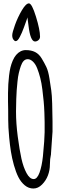

<svg xmlns="http://www.w3.org/2000/svg" viewBox="-20 -1064 357 1112"><path d="M26.4 0ZM211.9 -851.6Q211.9 -839.8 202.9 -831.8Q193.8 -823.7 182.6 -823.7Q155.8 -824.2 145 -916Q140.1 -958 138.7 -963.4Q138.7 -960.4 131.1 -939.7Q123.5 -918.9 117.9 -903.3Q112.3 -887.7 106.7 -875Q101.1 -862.3 95 -850.6Q88.9 -838.9 83 -832.3Q77.1 -825.7 70.6 -825.7Q64 -825.7 57.4 -835Q50.8 -844.2 50.8 -859.6Q50.8 -875 66.9 -919.7Q83 -964.4 106.7 -1004.4Q130.4 -1044.4 147.5 -1044.4Q164.6 -1044.4 188.2 -967.8Q211.9 -891.1 211.9 -851.6ZM284.2 -301.8 275.4 -175.3V-170.9Q269 -143.1 269 -110.8Q269 -78.6 257.8 -48.6Q246.6 -18.6 223.6 4.6Q200.7 27.8 173.3 27.8Q146 27.8 123.5 9.3Q101.1 -9.3 86.4 -38.3Q71.8 -67.4 60.5 -107.7Q49.3 -147.9 43.2 -186.3Q37.1 -224.6 33.2 -267.1Q27.3 -332 27.6 -367.9Q27.8 -403.8 27.3 -429.4Q26.9 -455.1 26.4 -475.6Q26.4 -485.8 26.4 -498.3Q26.4 -510.7 26.4 -524.9Q26.9 -553.7 28.1 -576.7Q29.3 -599.6 32.5 -626.2Q35.6 -652.8 40.5 -673.1Q45.4 -693.4 53.7 -712.9Q62.5 -732.9 73.2 -745.6Q97.7 -773.9 129.4 -773.9Q161.1 -773.9 183.6 -762.5Q206.1 -751 221.4 -725.6Q236.8 -700.2 248.3 -676.3Q259.8 -652.3 266.4 -609.6Q272.9 -566.9 276.9 -540.5Q280.8 -513.7 282.2 -463.9Q284.2 -397 284.2 -359.4ZM76.7 -541Q75.2 -518.6 74.2 -491.2Q73.2 -445.8 72.8 -420.4V-416Q72.8 -349.1 83 -271.7Q93.3 -194.3 104.2 -145Q115.2 -95.7 133.8 -61.3Q152.3 -26.9 175.3 -26.9Q195.3 -26.9 209 -64.5Q222.7 -102.5 228.5 -158.2Q238.3 -257.8 238.5 -298.1Q238.8 -338.4 238.5 -356.9Q238.3 -375.5 237.1 -410.9Q235.8 -446.3 232.9 -477.3Q230 -508.3 225.3 -545.9Q220.7 -583.5 213.1 -612.8Q205.6 -642.1 195.6 -667.7Q185.5 -693.4 170.7 -707.3Q155.8 -721.2 141.1 -721.2Q126.5 -721.2 116.9 -710.9Q107.4 -700.7 100.8 -681.9Q94.2 -663.1 89.1 -641.6Q84 -620.1 81.3 -592Q78.6 -564 76.7 -541Z"/></svg>

Font: Amatic
Style: Bold
Weight: 700
Width: 3
Version: Version 2.000; ttfautohint (v0.92-dirty) -l 8 -r 50 -G 50 -x